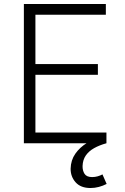

<svg xmlns="http://www.w3.org/2000/svg" viewBox="-20 -720 630 965"><path d="M100 0V-700H512V-646H158V-398H472V-344H158V-54H515V0ZM435 225Q385.5 225 360 196.2Q334.5 167.5 335 127.5Q336 85 358.5 52.8Q381 20.5 417 -1.5Q453 -23.5 495 -34L515 0Q480 9.5 453.2 24.5Q426.5 39.5 411.2 61.5Q396 83.5 395 114.5Q394.5 137.5 405 153.8Q415.5 170 443 170Q457.5 170 470.8 166.2Q484 162.5 495 156.5L516 204.5Q497.5 214 476.8 219.5Q456 225 435 225Z"/></svg>

Font: Geologica Thin
Style: Regular
Weight: 100
Version: Version 1.010;gftools[0.9.28]